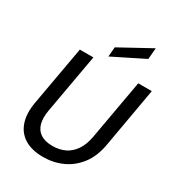

<svg xmlns="http://www.w3.org/2000/svg" viewBox="-222 -1082 1123 1227"><g transform="rotate(30 339.0 -469.0)"><path d="M286 12Q203 12 149.5 -20.5Q96 -53 75 -114.5Q54 -176 69 -262L147 -700H247L169 -262Q159 -204 170 -163.5Q181 -123 214 -101Q247 -79 303 -79Q354 -79 394 -98.5Q434 -118 461.5 -158.5Q489 -199 500 -262L578 -700H678L601 -262Q585 -168 538.5 -107.5Q492 -47 426.5 -17.5Q361 12 286 12ZM327 -753 333 -824 563 -950 556 -867Z"/></g></svg>

Font: DM Sans 20pt Medium
Style: Italic
Weight: 500
Italic angle: -10°
Version: Version 4.004;gftools[0.9.30]